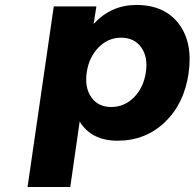

<svg xmlns="http://www.w3.org/2000/svg" viewBox="-20 -565 789 779"><path d="M91.8 193.8 198.2 -539.1H371.1L359.9 -467.8Q430.7 -544.9 533.2 -544.9Q647 -544.9 705.1 -468.8Q763.2 -392.6 745.1 -267.1Q727.1 -143.6 648.4 -68.8Q569.8 5.9 457 5.9Q351.1 5.9 303.2 -71.8L265.1 193.8ZM332 -272Q322.8 -209.5 350.6 -170.2Q378.4 -130.9 431.2 -130.9Q484.9 -130.9 523.7 -170.2Q562.5 -209.5 571.8 -272Q581.1 -333.5 553 -372.8Q524.9 -412.1 471.2 -412.1Q418.9 -412.1 380.1 -372.8Q341.3 -333.5 332 -272Z"/></svg>

Font: Trueno
Style: Bold Italic
Weight: 700
Designer: Julieta Ulanovsky
Foundry: Julieta Ulanovsky
Version: Version 3.001b | FøM Fix